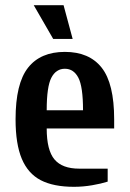

<svg xmlns="http://www.w3.org/2000/svg" viewBox="-20 -710 500 740"><path d="M40 -250Q40 -388 88 -449Q136 -510 230 -510Q324 -510 372 -449Q420 -388 420 -250V-215H160Q160 -131 190 -95.5Q220 -60 285 -60H395V-10Q370 -2 335 4Q300 10 265 10Q186 10 137 -15.5Q88 -41 64 -98Q40 -155 40 -250ZM300 -285Q300 -376 282 -410.5Q264 -445 230 -445Q196 -445 178 -410.5Q160 -376 160 -285ZM185 -560 110 -690H225L260 -560Z"/></svg>

Font: Cuprum
Style: Bold
Weight: 700
Designer: Jovanny Lemonad
Foundry: Jovanny Lemonad
Version: Version 2.000